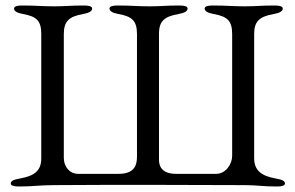

<svg xmlns="http://www.w3.org/2000/svg" viewBox="-20 -673 1074 698"><path d="M558 -550C558 -598 579 -613 629 -622C652 -626 662 -633 662 -642C662 -650 650 -653 633 -653C579 -653 567 -650 524 -650C478 -650 461 -653 407 -653C390 -653 378 -650 378 -642C378 -633 388 -626 411 -622C461 -613 478 -597 478 -548V-106C478 -77 473 -41 411 -41H264C233 -41 212 -67 212 -99V-549C212 -597 232 -613 282 -622C305 -626 315 -633 315 -642C315 -650 303 -653 286 -653C232 -653 220 -650 177 -650C131 -650 114 -653 60 -653C43 -653 31 -650 31 -642C31 -633 41 -626 64 -622C114 -613 130 -597 130 -549V-97C130 -50 102 -33 52 -24C29 -20 19 -15 19 -6C19 2 31 5 48 5C102 5 126 0 176 0C310 -1 416 -1 522 -1C628 -1 735 0 870 0C916 0 933 5 987 5C1004 5 1016 2 1016 -6C1016 -15 1006 -20 983 -24C933 -33 904 -51 904 -98V-550C904 -597 925 -613 975 -622C998 -626 1008 -633 1008 -642C1008 -650 996 -653 979 -653C925 -653 913 -650 870 -650C824 -650 807 -653 753 -653C736 -653 724 -650 724 -642C724 -633 734 -626 757 -622C807 -613 824 -597 824 -549V-106C824 -77 801 -41 766 -41H620C564 -41 558 -74 558 -92Z"/></svg>

Font: EB Garamond 12
Style: Regular
Weight: 400
Version: Version 0.016+